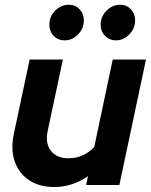

<svg xmlns="http://www.w3.org/2000/svg" viewBox="-20 -770 627 799"><path d="M205.2 8.2Q143.1 8.2 100.6 -20.4Q58.1 -49.1 41.2 -98.3Q24.3 -147.6 37.1 -210.7L103.4 -522.4H241.7L178.2 -224Q167.8 -173.3 191.9 -142.4Q216.1 -111.4 264.8 -111.4Q327.9 -111.4 372.2 -158.3L449.1 -522.4H587.5L476.7 0H338.3L346.3 -37Q281.6 8.2 205.2 8.2ZM248.9 -602Q221.6 -602 203.5 -620.6Q185.4 -639.2 185.4 -667.4Q185.4 -701.3 209.7 -725.8Q234.1 -750.3 266.8 -750.3Q293.2 -750.3 311 -731.6Q328.9 -712.9 328.9 -685Q328.9 -651.8 304.8 -626.9Q280.6 -602 248.9 -602ZM462.4 -602Q436 -602 417.4 -620.6Q398.8 -639.2 398.8 -667.4Q398.8 -700.6 423.3 -725.5Q447.8 -750.3 480.5 -750.3Q506.9 -750.3 524.6 -731.6Q542.3 -712.9 542.3 -685Q542.3 -651.8 518.3 -626.9Q494.3 -602 462.4 -602Z"/></svg>

Font: Red Hat Display VF
Style: Italic
Weight: 300
Italic angle: -12°
Designer: Pentagram, MCKL
Foundry: Pentagram, MCKL
Version: Version 1.010